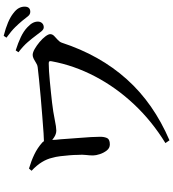

<svg xmlns="http://www.w3.org/2000/svg" viewBox="31 -907 938 1040"><g transform="rotate(-90 500.0 -387.0)"><path d="M107 -699Q148 -687 183.5 -670Q219 -653 248 -627Q253 -622 255 -618Q273 -619 298 -620Q340 -623 391 -627Q442 -631 493.5 -635.5Q545 -640 588.5 -644.5Q632 -649 657 -652Q667 -653 678 -660Q689 -667 700.5 -673Q712 -679 722 -679Q736 -679 755 -668Q774 -657 792.5 -641.5Q811 -626 823 -610Q835 -594 835 -584Q835 -572 825 -562.5Q815 -553 804 -543Q793 -533 789 -522Q755 -418 705.5 -330Q656 -242 590.5 -169Q525 -96 442.5 -38.5Q360 19 260 62L245 40Q364 -33 455.5 -130.5Q547 -228 606.5 -342Q666 -456 688 -576Q690 -586 687.5 -589Q685 -592 676 -592Q660 -592 634.5 -590.5Q609 -589 579 -586Q549 -583 519 -580Q489 -577 464 -574Q413 -568 372 -559.5Q331 -551 313 -551Q294 -551 276 -563Q270 -567 262 -573Q262 -564 263 -553Q266 -527 268 -493.5Q270 -460 273 -426Q276 -392 277.5 -363Q279 -334 279 -318Q280 -295 273 -278Q266 -261 238 -261Q218 -261 205 -277.5Q192 -294 185 -315.5Q178 -337 178 -352Q178 -370 180.5 -390Q183 -410 181 -435Q181 -454 179 -478.5Q177 -503 174 -528.5Q171 -554 165 -574Q159 -601 142 -629Q125 -657 95 -685ZM827 -662Q813 -681 792 -705.5Q771 -730 737 -756L747 -771Q788 -758 819.5 -743Q851 -728 872 -708Q889 -692 896 -678.5Q903 -665 903 -651Q903 -637 894.5 -628Q886 -619 872 -619Q861 -619 850.5 -631.5Q840 -644 827 -662ZM907 -736Q892 -754 872.5 -774Q853 -794 816 -821L826 -836Q909 -815 948 -784Q968 -769 976 -754Q984 -739 984 -723Q984 -692 956 -692Q942 -692 932 -704.5Q922 -717 907 -736Z"/></g></svg>

Font: Early Summer Mincho SemiBold
Style: Regular
Weight: 600
Designer: GuiWonder
Version: Version 1.002